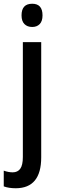

<svg xmlns="http://www.w3.org/2000/svg" viewBox="-52 -765 309 1025"><path d="M63 -683Q63 -745 120 -745Q175 -745 175 -683Q175 -652 160 -636.5Q145 -621 120 -621Q94 -621 78.5 -636.5Q63 -652 63 -683ZM33 240Q-5 240 -32 230V146Q-7 155 16 155Q42 155 56 136Q70 117 70 73V-540H168V75Q168 239 33 240Z"/></svg>

Font: Noto Sans Malayalam Condensed Medium
Style: Regular
Weight: 500
Width: 3
Designer: Jelle Bosma - Monotype Design Team
Foundry: Monotype Imaging Inc.
Version: Version 2.104; ttfautohint (v1.8.4.7-5d5b)